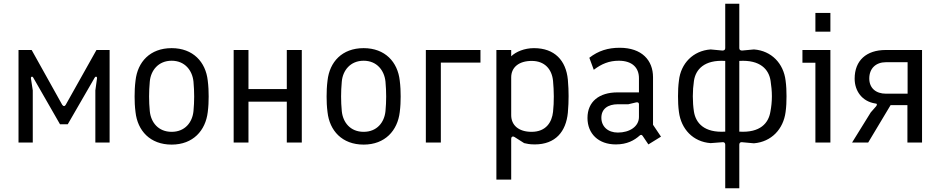

<svg xmlns="http://www.w3.org/2000/svg" viewBox="-20 -770 5080 1037"><path d="M80 0H157V-282L147 -347C146 -356 155 -360 160 -350L304 -99H346L491 -350C497 -360 505 -356 504 -347L495 -282V0H572V-500H501L335 -204C330 -195 322 -195 316 -204L151 -500H80Z M907 11C1023 11 1090 -65 1102 -164C1106 -195 1107 -222 1107 -249C1107 -276 1106 -304 1102 -335C1091 -435 1023 -510 907 -510C790 -510 723 -435 712 -335C708 -304 707 -275 707 -248C707 -222 708 -195 712 -164C723 -65 790 11 907 11ZM907 -58C835 -58 795 -109 789 -170C784 -223 784 -274 789 -329C794 -389 835 -442 907 -442C979 -442 1019 -389 1025 -329C1030 -273 1030 -223 1025 -170C1019 -109 979 -58 907 -58Z M1242 0H1322V-221H1529V0H1610V-500H1529V-289H1322V-500H1242Z M1944 11C2060 11 2127 -65 2139 -164C2143 -195 2144 -222 2144 -249C2144 -276 2143 -304 2139 -335C2128 -435 2060 -510 1944 -510C1827 -510 1760 -435 1749 -335C1745 -304 1744 -275 1744 -248C1744 -222 1745 -195 1749 -164C1760 -65 1827 11 1944 11ZM1944 -58C1872 -58 1832 -109 1826 -170C1821 -223 1821 -274 1826 -329C1831 -389 1872 -442 1944 -442C2016 -442 2056 -389 2062 -329C2067 -273 2067 -223 2062 -170C2056 -109 2016 -58 1944 -58Z M2280 0H2361V-432H2575V-500H2280Z M2661 200H2741V-21C2741 -31 2749 -36 2759 -30L2811 3C2826 6 2838 10 2868 10C2981 10 3037 -60 3047 -161C3050 -195 3051 -223 3051 -251C3051 -279 3050 -306 3047 -340C3037 -443 2976 -510 2864 -510C2813 -510 2767 -491 2741 -466V-500H2661ZM2851 -58C2781 -58 2741 -94 2741 -148V-352C2741 -406 2782 -441 2852 -441C2922 -441 2961 -396 2967 -333C2972 -280 2973 -220 2967 -166C2961 -111 2930 -58 2851 -58Z M3451 -36 3482 10 3550 -32 3507 -96V-353C3507 -444 3447 -512 3327 -512C3264 -512 3212 -496 3163 -458L3187 -393C3229 -425 3270 -442 3322 -442C3396 -442 3431 -403 3431 -348V-271H3315C3216 -271 3153 -221 3153 -133C3153 -48 3212 10 3306 10C3367 10 3406 -12 3435 -38C3441 -43 3446 -43 3451 -36ZM3317 -54C3263 -54 3228 -87 3228 -134C3228 -181 3262 -207 3318 -207H3374L3416 -217C3426 -219 3431 -215 3431 -207V-138C3431 -87 3381 -54 3317 -54Z M3897 11V247H3973V11C3973 2 3979 -3 3987 -2L4052 4C4147 -4 4211 -73 4223 -165C4227 -194 4228 -221 4228 -250C4228 -278 4227 -306 4223 -335C4212 -427 4147 -496 4052 -503L3988 -497C3979 -497 3973 -501 3973 -510V-750H3897V-510C3897 -501 3891 -497 3882 -497L3818 -503C3723 -496 3657 -427 3647 -335C3643 -306 3642 -278 3642 -250C3642 -221 3643 -194 3647 -165C3659 -73 3723 -4 3818 3L3883 -2C3891 -3 3897 2 3897 11ZM3897 -441V-59C3784 -52 3738 -105 3728 -167C3724 -193 3722 -221 3722 -250C3722 -279 3724 -306 3728 -333C3737 -395 3784 -448 3897 -441ZM3973 -59V-441C4086 -448 4133 -395 4142 -333C4146 -306 4149 -279 4149 -250C4149 -221 4146 -193 4141 -167C4131 -105 4086 -52 3973 -59Z M4384 0H4465V-500H4314V-431H4384ZM4384 -599H4465V-700H4384Z M4582 0H4669L4790 -202H4881V0H4960V-500H4764C4659 -500 4596 -443 4596 -345C4596 -280 4635 -222 4708 -211C4717 -211 4719 -205 4712 -196L4683 -163ZM4765 -264C4711 -264 4675 -294 4675 -346C4675 -401 4711 -434 4765 -434H4882V-264Z"/></svg>

Font: Finlandica
Style: Regular
Weight: 400
Designer: Niklas Ekholm, Juho Hiilivirta, Jaakko Suomalainen
Foundry: Helsinki Type Studio
Version: Version 2.000;Glyphs 3.2 (3202)